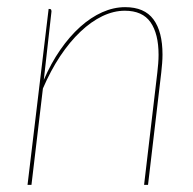

<svg xmlns="http://www.w3.org/2000/svg" viewBox="-20 -517 539 537"><path d="M57 0 116 -492H118Q122 -492 123 -489.8Q124 -487.5 124 -485L102.5 -293.5Q122.5 -340 148.5 -377.5Q174.5 -415 204.2 -441.8Q234 -468.5 266 -482.8Q298 -497 330 -497Q384 -497 409.2 -462.8Q434.5 -428.5 434.5 -364.5Q434.5 -353 433.5 -340.2Q432.5 -327.5 431 -314L394 0H383L420 -314Q421.5 -327 422.5 -339.5Q423.5 -352 423.5 -363.5Q423.5 -422.5 401 -454.8Q378.5 -487 329 -487Q298 -487 266.2 -471.8Q234.5 -456.5 204.8 -428.2Q175 -400 148.2 -359.8Q121.5 -319.5 100 -269.5L68 0Z"/></svg>

Font: Lato Hairline
Style: Italic
Weight: 250
Italic angle: -7°
Designer: Lukasz Dziedzic
Foundry: Lukasz Dziedzic
Version: Version 1.104; Western+Polish opensource